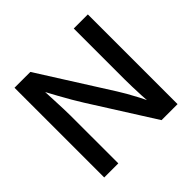

<svg xmlns="http://www.w3.org/2000/svg" viewBox="-176 -914 1101 1101"><g transform="rotate(-45 374.5 -364.0)"><path d="M77.1 0V-727.5H205.6L478 -296.9Q491.2 -276.4 508.1 -246.8Q524.9 -217.3 543.7 -181.4Q562.5 -145.5 580.6 -104L566.9 -99.1Q563.5 -137.7 561.5 -178.2Q559.6 -218.8 558.6 -254.4Q557.6 -290 557.6 -313.5V-727.5H671.9V0H542L298.3 -385.3Q279.8 -415 261 -447Q242.2 -479 219.2 -521Q196.3 -563 164.6 -621.6L182.1 -625.5Q184.6 -571.8 186.8 -525.1Q189 -478.5 190.2 -442.9Q191.4 -407.2 191.4 -386.2V0Z"/></g></svg>

Font: V-Inter
Style: Medium-500
Weight: 500
Designer: Rasmus Andersson
Foundry: rsms
Version: Version 4.000;git-4146feb